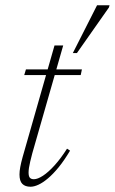

<svg xmlns="http://www.w3.org/2000/svg" viewBox="-20 -699 436 729"><path d="M72 -414 78.5 -435.5H291L286.5 -414ZM102.5 -116.5Q98 -99.5 94.8 -85.8Q91.5 -72 90 -61.8Q88.5 -51.5 88.5 -44Q88.5 -29.5 93.5 -24Q98.5 -18.5 108.5 -18.5Q123 -18.5 143.5 -32Q164 -45.5 187.5 -71.5Q211 -97.5 234.5 -134.5L246 -127Q224 -90 202.8 -64Q181.5 -38 162.2 -21.8Q143 -5.5 126.2 2.2Q109.5 10 96 10Q75.5 10 64.8 -0.8Q54 -11.5 54 -36.5Q54 -49 57 -65.2Q60 -81.5 66 -103L187 -526.5H220ZM256.5 -497.5 348.5 -679H396L393.5 -670.5L272 -497.5Z"/></svg>

Font: Newsreader 24pt ExtraLight
Style: Italic
Weight: 250
Italic angle: -17°
Designer: Hugues Gentile
Foundry: Production Type
Version: Version 1.003